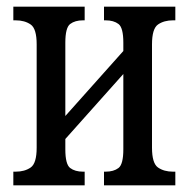

<svg xmlns="http://www.w3.org/2000/svg" viewBox="-20 -556 566 576"><path d="M20 0V-41H27Q54 -41 72 -53.5Q90 -66 90 -113V-423Q90 -470 72 -482.5Q54 -495 27 -495H20V-536H234V-495H229Q205 -495 190.5 -484Q176 -473 176 -428V-208L350 -403V-428Q350 -473 335.5 -484Q321 -495 297 -495H292V-536H506V-495H499Q472 -495 454 -482.5Q436 -470 436 -423V-113Q436 -66 454 -53.5Q472 -41 499 -41H506V0H292V-41H297Q321 -41 335.5 -52Q350 -63 350 -108V-334L176 -139V-108Q176 -63 190.5 -52Q205 -41 229 -41H234V0Z"/></svg>

Font: Noto Serif ExtraCondensed
Style: Regular
Weight: 400
Width: 2
Designer: Monotype Design Team
Foundry: Monotype Imaging Inc.
Version: Version 2.015